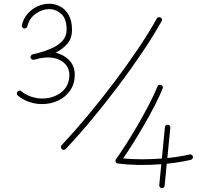

<svg xmlns="http://www.w3.org/2000/svg" viewBox="-20 -795 1098 1009"><path d="M373 -403.8Q373 -355 349.1 -320.1Q325.2 -285.2 286.1 -266.6Q247.1 -248 201.2 -248Q167 -248 133.8 -259.3Q100.6 -270.5 73.7 -292.5Q69.3 -296.4 68.8 -302.5Q68.4 -308.6 71.8 -313Q82 -324.2 92.3 -315.4Q114.7 -296.9 143.6 -287.1Q172.4 -277.3 201.2 -277.3Q260.7 -277.3 302.7 -310.5Q344.7 -343.8 344.7 -402.8Q342.8 -445.3 311 -469.2Q279.3 -493.2 231.4 -493.2Q220.7 -493.2 209.7 -491.7Q198.7 -490.2 188 -488.3Q180.2 -486.3 172.9 -484.4Q165.5 -482.4 158.2 -481Q154.3 -480 150.4 -481.4Q149.4 -481.4 148.9 -481.9Q148.4 -481.9 148.4 -482.4Q142.1 -485.4 140.6 -491.7Q139.6 -495.6 141.1 -499.5Q141.1 -500.5 141.6 -501Q141.6 -501.5 142.1 -501.5Q145 -507.8 151.4 -509.3Q158.2 -511.2 165.3 -512.9Q172.4 -514.6 180.2 -516.1Q218.3 -526.4 252.7 -541.7Q287.1 -557.1 308.6 -580.8Q330.1 -604.5 330.1 -639.6Q330.1 -696.3 302 -721.7Q273.9 -747.1 238.3 -747.1Q201.2 -747.1 167.2 -722.4Q133.3 -697.8 123.5 -656.2Q122.6 -650.9 117.2 -647.5Q111.8 -644 106 -645.5Q100.6 -646.5 97.2 -651.9Q93.8 -657.2 95.2 -663.1Q103 -698.2 125.5 -723.4Q147.9 -748.5 178.2 -762Q208.5 -775.4 238.8 -775.4Q269.5 -775.4 296.9 -760.7Q324.2 -746.1 341.3 -715.6Q358.4 -685.1 358.4 -638.2Q358.4 -593.3 333.3 -564.5Q308.1 -535.6 272.5 -518.1Q314 -508.3 342.8 -479.5Q371.6 -450.7 373 -403.8ZM305.2 -11.2Q300.8 -15.1 300.3 -21.5Q299.8 -27.8 304.2 -32.2Q369.6 -102.1 440.4 -186.8Q511.2 -271.5 579.3 -361.8Q647.5 -452.1 705.6 -538.6Q763.7 -625 803.7 -697.3Q806.6 -702.6 812.7 -704.3Q818.8 -706.1 823.7 -703.1Q836.4 -695.8 829.1 -683.6Q788.1 -609.9 729.5 -522.5Q670.9 -435.1 602.5 -344.2Q534.2 -253.4 463.1 -168Q392.1 -82.5 325.7 -12.2Q321.8 -7.8 315.4 -7.3Q309.1 -6.8 305.2 -11.2ZM862.3 -139.6Q868.2 -139.2 872.1 -134.5Q876 -129.9 875 -124L859.4 35.6Q926.3 28.8 976.1 16.6Q981.9 15.1 987.3 18.6Q992.7 22 993.7 27.3Q995.1 33.2 991.7 38.3Q988.3 43.5 982.9 44.9Q928.2 58.1 856.4 65.4L845.2 181.2Q844.7 187 840.1 190.7Q835.4 194.3 829.6 193.8Q823.7 193.4 820.1 188.5Q816.4 183.6 816.9 178.2L827.6 67.9Q768.6 72.8 708.5 71.8Q648.4 70.8 599.1 64Q597.7 64 593.3 62.5Q588.4 59.1 587.2 52.7Q585.9 46.4 589.4 41.5Q610.8 12.2 641.1 -34.9Q671.4 -82 703.4 -137.2Q735.4 -192.4 763.2 -245.8Q791 -299.3 807.6 -340.3Q813 -353.5 826.7 -348.1Q839.8 -342.3 834.5 -329.1Q818.4 -289.6 792.7 -239.7Q767.1 -189.9 737.3 -138.4Q707.5 -86.9 678.7 -41Q649.9 4.9 627 37.6Q672.4 42 725.3 42Q778.3 42 830.6 38.1L846.7 -127Q847.2 -132.8 852.1 -136.7Q856.9 -140.6 862.3 -139.6Z"/></svg>

Font: Mikhak-DS1-FD ExtraLight
Style: Regular
Weight: 200
Designer: Amin Abedi
Version: Version 3.2